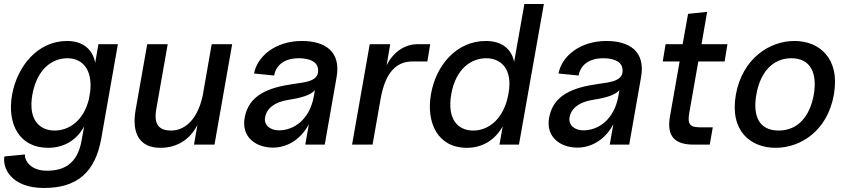

<svg xmlns="http://www.w3.org/2000/svg" viewBox="-25 -720 4243 956"><path d="M194 216C360 216 449 137 479 -29L562 -500H465L449 -407C437 -473 389 -516 309 -516C163 -516 61 -391 35 -248C10 -105 69 16 215 16C296 16 359 -25 394 -91L381 -19C360 97 292 130 209 130C126 130 97 79 99 49L-3 59C-14 115 30 216 194 216ZM136 -248C159 -375 233 -430 311 -430C381 -430 437 -379 424 -263L418 -228C392 -118 318 -70 247 -70C174 -70 114 -121 136 -248Z M774 16C860 16 923 -29 958 -98L941 0H1043L1131 -500H1029L984 -242C954 -109 884 -70 827 -70C777 -70 738 -90 753 -176L810 -500H708L650 -171C630 -54 671 16 774 16Z M1334 15C1415 15 1480 -37 1513 -102L1495 0H1592L1651 -336C1674 -466 1591 -516 1478 -516C1345 -516 1255 -438 1240 -354L1340 -344C1349 -394 1389 -430 1463 -430C1500 -430 1551 -421 1558 -380C1569 -316 1499 -311 1437 -302C1309 -284 1213 -246 1193 -133C1176 -36 1251 15 1334 15ZM1295 -136C1303 -180 1341 -212 1412 -223C1476 -233 1521 -246 1543 -271L1538 -242C1517 -124 1438 -71 1364 -71C1319 -71 1288 -98 1295 -136Z M1728 0H1830L1870 -227C1893 -358 1947 -414 2029 -414H2103L2117 -500H2054C1993 -500 1935 -464 1900 -395L1918 -500H1816Z M2300 16C2380 16 2442 -26 2478 -91L2462 0H2559L2683 -700H2586L2535 -412C2522 -476 2474 -516 2394 -516C2248 -516 2146 -395 2121 -252C2096 -109 2154 16 2300 16ZM2222 -252C2245 -379 2322 -430 2396 -430C2469 -430 2529 -377 2507 -255C2485 -126 2406 -70 2332 -70C2255 -70 2200 -125 2222 -252Z M2850 15C2931 15 2996 -37 3029 -102L3011 0H3108L3167 -336C3190 -466 3107 -516 2994 -516C2861 -516 2771 -438 2756 -354L2856 -344C2865 -394 2905 -430 2979 -430C3016 -430 3067 -421 3074 -380C3085 -316 3015 -311 2953 -302C2825 -284 2729 -246 2709 -133C2692 -36 2767 15 2850 15ZM2811 -136C2819 -180 2857 -212 2928 -223C2992 -233 3037 -246 3059 -271L3054 -242C3033 -124 2954 -71 2880 -71C2835 -71 2804 -98 2811 -136Z M3428 0H3509L3524 -86H3466C3414 -86 3396 -96 3407 -158L3452 -414H3583L3597 -500H3468L3496 -661L3401 -651L3374 -500H3289L3275 -414H3359L3311 -141C3293 -40 3336 0 3428 0Z M3837 16C3960 16 4095 -67 4127 -249C4159 -430 4054 -516 3931 -516C3807 -516 3672 -430 3639 -249C3607 -67 3713 16 3837 16ZM3741 -249C3759 -355 3819 -430 3915 -430C4012 -430 4045 -355 4027 -249C4008 -142 3949 -70 3852 -70C3755 -70 3722 -142 3741 -249Z"/></svg>

Font: Uncut Sans Medium
Style: Italic
Weight: 500
Italic angle: -10°
Designer: Kasper Nordkvist
Foundry: Uncut Type
Version: Version 1.111;FEAKit 1.0